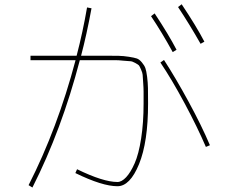

<svg xmlns="http://www.w3.org/2000/svg" viewBox="-20 -836 1040 882"><path d="M673.8 -761.7 690.4 -774.4Q754.9 -676.8 791 -607.4L773.4 -596.7Q723.6 -687.5 673.8 -761.7ZM797.9 -803.7 814.5 -816.4Q881.8 -715.8 918.9 -644.5L901.4 -634.8Q848.6 -727.5 797.9 -803.7ZM660.2 -360.4Q660.2 -183.6 618.7 -82Q577.1 19.5 519.5 19.5Q450.2 19.5 326.2 -41L334 -58.6Q454.1 0 519.5 0Q539.1 0 559.6 -22Q580.1 -43.9 598.6 -85.9Q617.2 -127.9 628.4 -200.2Q639.6 -272.5 639.6 -360.4Q639.6 -398.4 639.6 -414.6Q639.6 -430.7 637.7 -457Q635.7 -483.4 635.3 -492.2Q634.8 -501 627.9 -516.6Q621.1 -532.2 618.2 -535.6Q615.2 -539.1 601.1 -546.9Q586.9 -554.7 579.1 -554.7Q571.3 -554.7 547.9 -557.1Q524.4 -559.6 509.3 -559.6Q494.1 -559.6 460 -559.6H346.7Q262.7 -238.3 128.9 25.4L111.3 14.6Q244.1 -246.1 327.1 -559.6H120.1V-580.1H332Q360.4 -688.5 379.9 -801.8L400.4 -797.9Q377.9 -675.8 352.5 -580.1H460Q502 -580.1 524.4 -579.6Q546.9 -579.1 571.8 -575.2Q596.7 -571.3 608.4 -567.4Q620.1 -563.5 631.8 -549.3Q643.6 -535.2 647.9 -522.9Q652.3 -510.7 655.8 -483.4Q659.2 -456.1 659.7 -431.2Q660.2 -406.2 660.2 -360.4ZM716.8 -548.8 733.4 -560.5Q786.1 -479.5 846.2 -369.1Q906.2 -258.8 944.3 -168.9L925.8 -161.1Q886.7 -252 828.1 -361.3Q769.5 -470.7 716.8 -548.8Z"/></svg>

Font: Mgen+ 1m thin
Style: Regular
Weight: 100
Designer: [Source Han Sans]
Ryoko NISHIZUKA  (kana & ideographs); Paul D. Hunt (Latin, Greek & Cyrillic); Wenlong ZHANG  (bopomofo
Version: Version 1.059.20150602